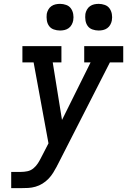

<svg xmlns="http://www.w3.org/2000/svg" viewBox="-20 -974 658 994"><path d="M38 0V-84H89Q105 -84 122 -87.5Q139 -91 153 -102.5Q167 -114 176.5 -129Q186 -144 194 -160V-162Q194 -162 194.5 -162Q195 -162 195 -162L231 -232L154 -651H96V-735H298V-651H253L301 -353L449 -651H416V-735H618V-651H549L280 -124Q279 -121 277.5 -119Q276 -117 275 -115V-114Q266 -97 255.5 -80Q245 -63 231 -48.5Q217 -34 200 -23.5Q183 -13 164 -7.5Q145 -2 126 -1Q107 0 89 0ZM491 -816Q474 -816 458.5 -821.5Q443 -827 434 -839.5Q425 -852 422.5 -868.5Q420 -885 422 -902Q424 -913 430 -924Q436 -935 446 -942Q456 -949 467.5 -951.5Q479 -954 491 -954Q507 -954 522.5 -948.5Q538 -943 547 -930.5Q556 -918 559 -901.5Q562 -885 559 -868Q557 -857 551 -846Q545 -835 535 -828Q525 -821 513.5 -818.5Q502 -816 491 -816ZM291 -816Q274 -816 258.5 -821.5Q243 -827 234 -839.5Q225 -852 222.5 -868.5Q220 -885 222 -902Q224 -913 230 -924Q236 -935 246 -942Q256 -949 267.5 -951.5Q279 -954 291 -954Q307 -954 322.5 -948.5Q338 -943 347 -930.5Q356 -918 359 -901.5Q362 -885 359 -868Q357 -857 351 -846Q345 -835 335 -828Q325 -821 313.5 -818.5Q302 -816 291 -816Z"/></svg>

Font: Iosevka Etoile Medium Oblique
Style: Regular
Weight: 500
Italic angle: -9°
Designer: Belleve Invis
Foundry: Belleve Invis
Version: Version 15.5.2; ttfautohint (v1.8.4)